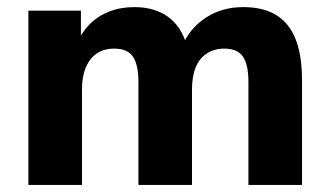

<svg xmlns="http://www.w3.org/2000/svg" viewBox="-20 -521 929 541"><path d="M60 0V-491H208V-399H197Q210 -430 233 -453Q256 -476 288 -488.5Q320 -501 358 -501Q415 -501 453 -474Q491 -447 507 -391H493Q515 -442 560.5 -471.5Q606 -501 665 -501Q722 -501 758.5 -478.5Q795 -456 813 -410.5Q831 -365 831 -295V0H680V-290Q680 -339 664.5 -361.5Q649 -384 612 -384Q584 -384 563 -370.5Q542 -357 531.5 -331.5Q521 -306 521 -269V0H370V-290Q370 -339 354.5 -361.5Q339 -384 302 -384Q273 -384 253 -370.5Q233 -357 222 -331.5Q211 -306 211 -269V0Z"/></svg>

Font: Nunito Sans 12pt ExtraLight 12pt ExtraBold
Style: Regular
Weight: 800
Version: Version 3.101;gftools[0.9.27]